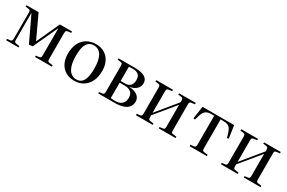

<svg xmlns="http://www.w3.org/2000/svg" viewBox="93 -1469 3621 2425"><g transform="rotate(30 1903.0 -256.0)"><path d="M50 0V-20L98 -26Q114 -29 119 -38.5Q124 -48 124 -74V-438Q124 -463 119 -473Q114 -483 98 -485L49 -492L52 -512H228L384 -178L397 -203L538 -512H716V-492L669 -486Q651 -484 645 -475.5Q639 -467 639 -443V-67Q639 -45 645 -36.5Q651 -28 669 -26L717 -20V0H472V-19L517 -25Q535 -27 540.5 -36Q546 -45 546 -68V-457H543L380 -102L327 -96L157 -455L154 -456V-70Q154 -48 159 -39Q164 -30 179 -27L232 -19V0Z M1049 14Q976 14 922.5 -17.5Q869 -49 839.5 -107Q810 -165 810 -244Q810 -332 841 -395Q872 -458 928.5 -492Q985 -526 1063 -526Q1133 -526 1185.5 -494.5Q1238 -463 1267 -405.5Q1296 -348 1296 -269Q1296 -183 1265.5 -119.5Q1235 -56 1179 -21Q1123 14 1049 14ZM1065 -14Q1107 -14 1135.5 -37.5Q1164 -61 1179 -112Q1194 -163 1194 -245Q1194 -310 1184 -357.5Q1174 -405 1154.5 -436.5Q1135 -468 1107 -483.5Q1079 -499 1044 -499Q1002 -499 972 -476Q942 -453 926.5 -403.5Q911 -354 911 -274Q911 -185 930 -127Q949 -69 984 -41.5Q1019 -14 1065 -14Z M1393 0V-20L1441 -26Q1457 -29 1462 -38.5Q1467 -48 1467 -74V-438Q1467 -463 1462.5 -473Q1458 -483 1442 -485L1393 -492L1395 -512H1634Q1692 -512 1735 -500Q1778 -488 1802 -462.5Q1826 -437 1826 -395Q1826 -343 1786.5 -309Q1747 -275 1689 -269V-268Q1740 -266 1777 -251Q1814 -236 1834.5 -209Q1855 -182 1855 -145Q1855 -100 1830 -67Q1805 -34 1754.5 -17Q1704 0 1627 0ZM1634 -24Q1664 -24 1691.5 -35.5Q1719 -47 1737.5 -73.5Q1756 -100 1756 -145Q1756 -201 1722 -227Q1688 -253 1636 -253H1560V-29Q1580 -26 1598 -25Q1616 -24 1634 -24ZM1560 -278H1629Q1672 -278 1699.5 -304.5Q1727 -331 1727 -388Q1727 -440 1698 -464Q1669 -488 1620 -488Q1601 -488 1585.5 -487Q1570 -486 1560 -485Z M1943 0V-20L1991 -26Q2007 -29 2012 -38.5Q2017 -48 2017 -74V-438Q2017 -463 2012 -473Q2007 -483 1992 -485L1943 -492L1945 -512H2188V-493L2136 -484Q2120 -482 2115 -473Q2110 -464 2110 -440V-131L2350 -423V-444Q2350 -467 2344.5 -475.5Q2339 -484 2321 -487L2275 -493L2277 -512H2520V-492L2473 -486Q2454 -484 2448.5 -475.5Q2443 -467 2443 -443V-67Q2443 -45 2448.5 -36.5Q2454 -28 2472 -26L2521 -20V0H2276V-19L2321 -25Q2339 -27 2344.5 -36Q2350 -45 2350 -68V-386L2110 -95V-70Q2110 -47 2115 -38.5Q2120 -30 2135 -27L2188 -19V0Z M2725 0V-20L2777 -26Q2793 -29 2798 -38.5Q2803 -48 2803 -74V-488H2764Q2732 -488 2710.5 -481.5Q2689 -475 2674.5 -461.5Q2660 -448 2650 -427Q2640 -406 2631 -376L2616 -325L2592 -330L2619 -512H3080L3107 -330L3083 -325L3068 -377Q3057 -416 3042 -440.5Q3027 -465 3002 -476.5Q2977 -488 2934 -488H2896V-70Q2896 -48 2901 -39Q2906 -30 2921 -27L2978 -19V0Z M3183 0V-20L3231 -26Q3247 -29 3252 -38.5Q3257 -48 3257 -74V-438Q3257 -463 3252 -473Q3247 -483 3232 -485L3183 -492L3185 -512H3428V-493L3376 -484Q3360 -482 3355 -473Q3350 -464 3350 -440V-131L3590 -423V-444Q3590 -467 3584.5 -475.5Q3579 -484 3561 -487L3515 -493L3517 -512H3760V-492L3713 -486Q3694 -484 3688.5 -475.5Q3683 -467 3683 -443V-67Q3683 -45 3688.5 -36.5Q3694 -28 3712 -26L3761 -20V0H3516V-19L3561 -25Q3579 -27 3584.5 -36Q3590 -45 3590 -68V-386L3350 -95V-70Q3350 -47 3355 -38.5Q3360 -30 3375 -27L3428 -19V0Z"/></g></svg>

Font: Literata 60pt
Style: Regular
Weight: 400
Designer: Latin by Veronika Burian and Jose Scaglione. Greek by Irene Vlachou. Cyrillic by Vera Evstafieva.
Foundry: TypeTogether
Version: Version 3.002